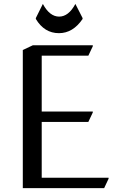

<svg xmlns="http://www.w3.org/2000/svg" viewBox="-20 -971 605 991"><path d="M97.7 0V-712.9L149.4 -737.3H459V-732.4L436 -683.6H195.3V-395.5H459V-390.6L436 -341.8H195.3V-53.7H540.5V-48.8L517.6 0ZM165 -873V-877.9L201.2 -950.7Q236.3 -885.3 285.2 -885.3Q334 -885.3 369.1 -950.7L406.2 -877.9V-873Q356.4 -799.8 284.2 -799.8Q209 -799.8 165 -873Z"/></svg>

Font: Nova Slim
Style: Book
Weight: 400
Version: Version 2.000